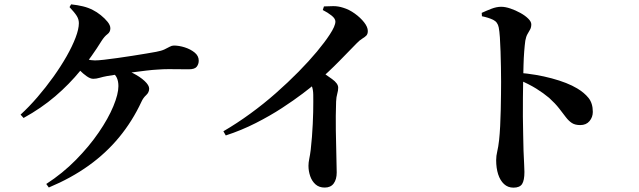

<svg xmlns="http://www.w3.org/2000/svg" viewBox="-20 -821 2970 892"><path d="M75.6 -288.5Q114.9 -324.4 153.9 -369.7Q192.9 -415 227.7 -463.6Q262.5 -512.3 289.2 -559.1Q315.8 -605.9 331.1 -646.1Q346.4 -686.3 346.4 -713.4Q346.4 -731.2 336.6 -747Q326.8 -762.7 303 -788L310.4 -800.8Q340.3 -797.6 365.5 -791.5Q390.7 -785.4 411.4 -774.5Q429.5 -765.6 448.2 -750.6Q466.9 -735.6 479.8 -719.6Q492.7 -703.6 492.7 -689.4Q492.7 -672.2 479.1 -662.2Q465.5 -652.2 452 -631.2Q407.6 -559.4 354.7 -494.4Q301.8 -429.4 236.7 -373.8Q171.7 -318.2 89.5 -272.9ZM344.5 -559.3Q360 -551.9 381.4 -546.1Q402.8 -540.3 420.7 -540.3Q435.1 -540.3 463 -543.4Q490.8 -546.5 525.9 -551.5Q560.9 -556.5 596.5 -562Q632 -567.5 661.2 -572.5Q690.4 -577.5 705.9 -580.3Q729.8 -584.7 744.3 -591.5Q758.9 -598.3 768.5 -603.9Q778.2 -609.4 787.9 -609.4Q811.6 -609.4 838.5 -600.9Q865.3 -592.3 884.3 -576.9Q903.3 -561.4 903.3 -539.3Q903.3 -523.2 894 -511.1Q884.8 -499.1 857.1 -499.1Q838.3 -499.1 814 -499.4Q789.8 -499.8 764 -499.8Q738.3 -499.8 713.1 -497.8Q690.4 -496.8 658.5 -492.9Q626.7 -489.1 592.6 -484.6Q558.5 -480.1 528.1 -475.7Q497.7 -471.3 477.1 -467.6Q458.1 -464.1 442.6 -459.5Q427.2 -454.9 413.2 -454.9Q399.8 -454.9 382.8 -466.8Q365.8 -478.7 350.6 -494.3Q335.4 -509.9 325.4 -521.8ZM206.8 50.1 194.9 33.7Q271.2 -15.7 332.9 -78.5Q394.6 -141.2 438.8 -205.9Q483.1 -270.6 506.6 -327.4Q530.1 -384.1 530.1 -420.8Q530.1 -443.6 522.8 -459.5Q515.5 -475.4 499.9 -485.4L519 -508.3Q560.8 -499.6 595.7 -482.1Q630.7 -464.5 651.8 -444.7Q673 -424.9 673 -409.3Q673 -391.8 659.1 -379.1Q645.3 -366.4 637.4 -348.9Q595.1 -258.1 533.9 -183.8Q472.8 -109.5 391.6 -51.4Q310.4 6.7 206.8 50.1Z M1479.6 -774.4 1485 -791.2Q1505.8 -792.4 1528.8 -792.5Q1551.8 -792.5 1574.3 -785.1Q1602 -776.9 1628.2 -758Q1654.4 -739.2 1671.6 -717.3Q1688.8 -695.3 1688.8 -677Q1688.8 -662.7 1681.6 -655.4Q1674.4 -648.2 1662.7 -641.3Q1651.1 -634.4 1637.1 -619.9Q1604.4 -586.2 1556.2 -537.1Q1508.1 -487.9 1448.4 -436.1Q1427 -417.1 1386.1 -386.2Q1345.3 -355.2 1290 -319.1Q1234.7 -283 1168.1 -249.2Q1101.6 -215.4 1028.9 -191.7L1017.8 -211.1Q1081.3 -248.1 1143.3 -293.4Q1205.4 -338.6 1261.9 -388.5Q1318.5 -438.4 1367 -487.7Q1415.5 -537 1452.5 -581.4Q1489.4 -625.8 1511.9 -660.4Q1538.2 -700.3 1538.2 -720.8Q1538.2 -734.7 1520.3 -748.8Q1502.5 -763 1479.6 -774.4ZM1407.2 -459 1456.5 -500.2Q1493.8 -474.5 1522.5 -453.9Q1551.2 -433.4 1551.2 -413.6Q1551.2 -400.5 1546.9 -385.6Q1542.5 -370.8 1541.5 -349.4Q1539.2 -282.4 1540.2 -216Q1541.1 -149.5 1542.7 -97.6Q1544.3 -45.7 1544.3 -19.5Q1544.3 12.3 1530.3 31.4Q1516.4 50.4 1488.6 50.4Q1462.7 50.4 1446 35.7Q1429.4 21 1421.2 -2.5Q1413.1 -26.1 1413.1 -50.8Q1413.1 -65.5 1416.8 -83.4Q1420.6 -101.4 1423.6 -125.6Q1427.1 -155 1429.3 -185.5Q1431.5 -216 1433 -245.1Q1434.5 -274.2 1435 -300.2Q1435.5 -326.2 1435.5 -347.3Q1435.5 -368.3 1435.3 -381.3Q1435 -405.6 1428 -422.5Q1421.1 -439.3 1407.2 -459Z M2218 -761.2Q2239.6 -771.2 2263.3 -780.4Q2287 -789.5 2308.7 -789.5Q2327.3 -789.5 2351.1 -781.5Q2374.9 -773.4 2397.4 -761Q2419.8 -748.7 2434 -734.5Q2448.3 -720.4 2448.3 -708.1Q2448.3 -693.5 2442.5 -683.4Q2436.6 -673.3 2430.3 -662.1Q2424 -651 2420.5 -632.1Q2417.5 -609.9 2415.3 -581.1Q2413.1 -552.4 2412.2 -519.3Q2411.3 -486.2 2410.6 -451.5Q2409.9 -410.8 2409.4 -367Q2408.9 -323.2 2409.2 -279.3Q2409.6 -235.4 2410.6 -195.1Q2411.5 -154.9 2412.2 -121.1Q2413.7 -82.8 2415.1 -57.6Q2416.4 -32.5 2416.4 -22.1Q2416.4 16.9 2405.6 33.8Q2394.7 50.8 2365.4 50.8Q2339.6 50.8 2321.6 34.1Q2303.6 17.4 2294.3 -11.4Q2285.1 -40.2 2285.1 -77Q2285.1 -97.1 2290.1 -117.5Q2295.1 -138 2298.8 -170.9Q2301.8 -198.9 2303.7 -235.7Q2305.6 -272.4 2306.4 -311.1Q2307.3 -349.7 2307.6 -383.8Q2308 -417.8 2308 -440.1Q2308 -471.5 2307.3 -508.4Q2306.6 -545.3 2305.5 -581.2Q2304.4 -617.1 2302.4 -646.9Q2300.4 -676.7 2297 -693.5Q2292.3 -718.7 2271 -729Q2249.6 -739.3 2219 -745.5ZM2388.3 -483.1Q2470.5 -476.5 2543.5 -456.9Q2616.5 -437.3 2661.4 -410.3Q2694.3 -390.7 2714.2 -366Q2734.1 -341.2 2734.1 -301.1Q2734.1 -276.8 2718.7 -258.3Q2703.4 -239.9 2675.6 -239.9Q2651.8 -239.9 2637 -249.5Q2622.2 -259.1 2609 -276.4Q2595.9 -293.6 2578 -316.8Q2560.1 -340 2531.4 -366.1Q2504.8 -388.5 2471.4 -409.3Q2438 -430.1 2388.3 -451.3Z"/></svg>

Font: Noto Serif SC
Style: Regular
Weight: 200
Designer: Ryoko NISHIZUKA 西塚涼子 (kana & ideographs); Frank Grießhammer (Latin, Greek & Cyrillic); Wenlong ZHANG 张文龙 (bopomofo); San
Foundry: Adobe
Version: Version 2.001;hotconv 1.1.0;makeotfexe 2.6.0